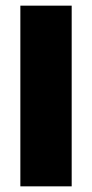

<svg xmlns="http://www.w3.org/2000/svg" viewBox="-20 -659 326 679"><path d="M233.5 0H52V-639H233.5Z"/></svg>

Font: Anek Tamil ExtraBold
Style: Regular
Weight: 800
Designer: Aadarsh Rajan (Tamil), Yesha Goshar (Latin)
Foundry: Ek Type
Version: Version 1.003